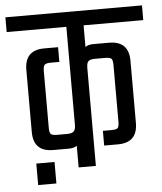

<svg xmlns="http://www.w3.org/2000/svg" viewBox="-70 -666 647 766"><g transform="rotate(-5 253.5 -283.0)"><path d="M527 -563H288V-476Q298 -485 320 -485H383Q462 -485 462 -406V-157Q462 -78 383 -78H328V-137H362Q382 -137 387.5 -142.5Q393 -148 393 -168V-395Q393 -414 387.5 -420Q382 -426 362 -426H322Q302 -426 295 -419Q288 -412 288 -392V0H219V-87Q208 -78 187 -78H124Q45 -78 45 -157V-406Q45 -485 124 -485H179V-426H145Q126 -426 120 -420Q114 -414 114 -395V-168Q114 -148 120 -142.5Q126 -137 145 -137H185Q204 -137 211.5 -144.5Q219 -152 219 -171V-563H-20V-622H527ZM52 56V-30H125V56Z"/></g></svg>

Font: Teko Light
Style: Regular
Weight: 300
Designer: Manushi Parikh, Jonny Pinhorn
Foundry: Indian Type Foundry
Version: Version 1.105;PS 1.0;hotconv 1.0.78;makeotf.lib2.5.61930; tt